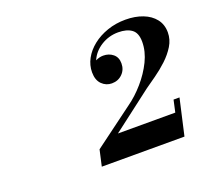

<svg xmlns="http://www.w3.org/2000/svg" viewBox="-87 -1022 738 673"><g transform="rotate(-20 282.5 -685.0)"><path d="M494.4 -457H186L199.5 -517L347.1 -626.5Q378 -648.4 405.7 -680.2Q433.5 -712 451.2 -748.1Q468.9 -784.3 468.9 -820Q468.9 -853.3 450.7 -866.6Q432.6 -880 400.5 -880Q365.7 -880 336.4 -861.7Q307.2 -843.4 294.9 -814Q309 -821.2 323.4 -821.2Q344.7 -821.2 359.7 -808.9Q374.7 -796.6 374.7 -774.1Q374.7 -750.4 358.9 -734.8Q343.2 -719.2 319.5 -719.2Q298.2 -719.2 282.6 -734.6Q267 -750.1 267 -779.2Q267 -805.6 280 -829.6Q293.1 -853.6 316.6 -872.3Q340.2 -891.1 371.7 -902Q403.2 -913 439.5 -913Q475.8 -913 504 -902Q532.2 -891.1 548.4 -870.4Q564.6 -849.7 564.6 -820.3Q564.6 -793.9 550.2 -770.3Q535.8 -746.8 513.9 -726.4Q492 -706 468.6 -689.5Q445.2 -673 427.8 -660.7L279 -547H492.9L502.8 -592H525Z"/></g></svg>

Font: Bodoni* 06pt
Style: Bold Italic
Weight: 700
Italic angle: -13°
Version: Version 2.3